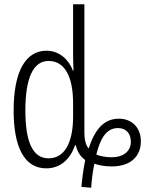

<svg xmlns="http://www.w3.org/2000/svg" viewBox="-20 -780 685 901"><path d="M408 101C410 63 416 21 423 -12C443 -4 474 1 504 1C595 1 641 -48 641 -117C641 -180 600 -223 538 -223C465 -223 424 -169 396 -83C382 -100 376 -125 376 -156V-760H323V-520C323 -498 324 -476 325 -449H322C303 -499 260 -542 198 -542C100 -542 44 -444 44 -262C44 -86 96 10 197 10C267 10 311 -37 332 -98H336C342 -69 358 -44 380 -29C372 8 366 54 362 97ZM208 -37C132 -37 99 -117 99 -262C99 -414 136 -494 208 -494C283 -494 323 -422 323 -295V-233C323 -109 282 -37 208 -37ZM504 -42C481 -42 451 -46 432 -55C451 -131 479 -179 534 -179C574 -179 594 -151 594 -115C594 -70 559 -42 504 -42Z"/></svg>

Font: Noto Sans UI Condensed Light
Style: Regular
Weight: 300
Width: 3
Designer: Monotype Design Team
Foundry: Monotype Imaging Inc.
Version: Version 1.901